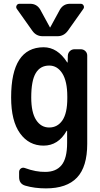

<svg xmlns="http://www.w3.org/2000/svg" viewBox="-20 -785 540 1035"><path d="M357.4 -764.6H415Q425.8 -764.6 430.7 -754.9Q435.5 -745.1 428.7 -736.3L345.7 -619.1Q324.2 -589.8 290 -589.8H210Q174.8 -589.8 154.3 -619.1L71.3 -736.3Q64.5 -745.1 69.3 -754.9Q74.2 -764.6 85 -764.6H142.6Q177.7 -764.6 196.3 -734.4L249 -637.7Q249 -636.7 250 -636.7Q251 -636.7 251 -637.7L303.7 -734.4Q322.3 -764.6 357.4 -764.6ZM245.1 -431.6Q197.3 -431.6 172.9 -391.1Q148.4 -350.6 148.4 -259.8Q148.4 -178.7 174.8 -138.2Q201.2 -97.7 245.1 -97.7Q290 -97.7 316.4 -136.2Q342.8 -174.8 342.8 -254.9V-264.6Q342.8 -346.7 315.9 -389.2Q289.1 -431.6 245.1 -431.6ZM40 -259.8Q40 -529.3 214.8 -530.3Q290 -530.3 341.8 -449.2Q341.8 -448.2 343.8 -448.2Q344.7 -448.2 344.7 -449.2L345.7 -485.4Q346.7 -500 356.9 -509.8Q367.2 -519.5 381.8 -519.5H415Q429.7 -519.5 439.9 -509.8Q450.2 -500 450.2 -485.4V-9.8Q450.2 114.3 395 172.4Q339.8 230.5 227.5 230.5Q166 230.5 116.2 215.8Q83 206.1 83 169.9V142.6Q83 129.9 92.8 123Q102.5 116.2 115.2 121.1Q173.8 142.6 224.6 141.6Q282.2 141.6 312 105Q341.8 68.4 341.8 -14.6V-79.1Q341.8 -80.1 340.8 -80.1Q338.9 -80.1 338.9 -79.1Q293.9 0 214.8 0Q135.7 0 87.9 -66.4Q40 -132.8 40 -259.8Z"/></svg>

Font: Rounded-L Mgen+ 1m medium
Style: Regular
Weight: 500
Designer: [Source Han Sans]
Ryoko NISHIZUKA  (kana & ideographs); Paul D. Hunt (Latin, Greek & Cyrillic); Wenlong ZHANG  (bopomofo
Version: Version 1.059.20150602